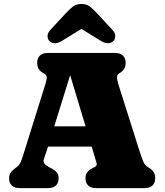

<svg xmlns="http://www.w3.org/2000/svg" viewBox="-20 -974 853 994"><path d="M190.5 -320H502.5V-215H190.5ZM283.5 -51Q283.5 -27.5 269.5 -13.8Q255.5 0 226 0H84.5Q55 0 41 -13.8Q27 -27.5 27 -51Q27 -66.5 33.8 -77.8Q40.5 -89 56 -101L67 -109.5Q76.5 -116.5 82.8 -126.2Q89 -136 100 -171L214.5 -537Q223 -563.5 222 -575.5Q221 -587.5 202 -597Q187 -605 179.8 -618Q172.5 -631 172.5 -649Q172.5 -672.5 186.5 -686.2Q200.5 -700 230 -700H573Q602.5 -700 616.5 -686.2Q630.5 -672.5 630.5 -649Q630.5 -629.5 622.2 -616.5Q614 -603.5 597.5 -594.5Q586.5 -588.5 586 -575.2Q585.5 -562 592 -540L697.5 -207Q712 -161.5 720.5 -140Q729 -118.5 745.5 -109Q767.5 -96 775.5 -83.2Q783.5 -70.5 783.5 -51Q783.5 -27.5 769.5 -13.8Q755.5 0 726 0H480Q450 0 436.2 -13.8Q422.5 -27.5 422.5 -51Q422.5 -69 430.8 -81Q439 -93 455.5 -101.5L471.5 -110Q483.5 -116.5 480.2 -129.2Q477 -142 468.5 -169L336 -609L350 -607L221.5 -193Q214 -169 208.5 -154.8Q203 -140.5 207.8 -130.5Q212.5 -120.5 234.5 -108.5L250.5 -100Q265.5 -92 274.5 -80.8Q283.5 -69.5 283.5 -51ZM449.5 -854H353.5L499.5 -764Q541.5 -738 566 -760.5Q575.5 -769 576.8 -785.5Q578 -802 561.5 -820L485.5 -902Q464 -925 446.5 -939.2Q429 -953.5 401.5 -953.5Q374 -953.5 356.5 -939.2Q339 -925 317.5 -902L241.5 -820Q225 -802 226.2 -785.5Q227.5 -769 237 -760.5Q261.5 -738 303.5 -764Z"/></svg>

Font: Fraunces SuperSoft 9pt
Style: Regular
Weight: 900
Version: Version 1.000;[b76b70a41]